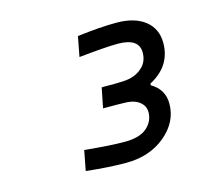

<svg xmlns="http://www.w3.org/2000/svg" viewBox="-81 -1112 828 725"><g transform="rotate(-15 333.5 -749.5)"><path d="M493.5 -748.7Q543.6 -719.4 543.6 -664.1Q543.6 -592.4 482.1 -541Q420.6 -489.6 328.1 -489.6Q260.4 -489.6 172.5 -499.3L187.5 -577.5Q287.8 -567.7 343.8 -567.7Q403 -567.7 431 -592.8Q459 -617.8 459 -653Q459 -674.5 444.3 -688.8Q429.7 -703.1 406.9 -707.7Q390.6 -710.9 347.7 -710.9H296.9L312.5 -789.1H363.3Q401 -789.1 421.2 -793Q453.1 -799.5 474.6 -821Q496.1 -842.4 496.1 -876.3Q496.1 -932.3 412.8 -932.3Q368.5 -932.3 261.1 -921.2L276 -999.3Q364.6 -1010.4 428.4 -1010.4Q500 -1010.4 540.4 -978.5Q580.7 -946.6 580.7 -891.3Q580.7 -800.8 494.1 -755.2Z"/></g></svg>

Font: Monoid
Style: Italic
Weight: 400
Width: 4
Italic angle: -11°
Monospace: yes
Version: Version 0.61